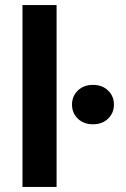

<svg xmlns="http://www.w3.org/2000/svg" viewBox="-20 -740 500 760"><path d="M69 0V-720H204V0ZM348 -248Q311 -248 288 -270.5Q265 -293 265 -326Q265 -359 288 -381.5Q311 -404 348 -404Q385 -404 408 -381.5Q431 -359 431 -326Q431 -293 408 -270.5Q385 -248 348 -248Z"/></svg>

Font: DM Sans 9pt
Style: Bold
Weight: 700
Version: Version 4.004;gftools[0.9.30]